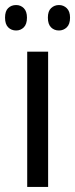

<svg xmlns="http://www.w3.org/2000/svg" viewBox="-37 -742 298 762"><path d="M154 0H71V-537H154ZM-17 -672Q-17 -698 -4.5 -710Q8 -722 27 -722Q45 -722 57.5 -709.5Q70 -697 70 -672Q70 -646 57.5 -633.5Q45 -621 27 -621Q8 -621 -4.5 -633.5Q-17 -646 -17 -672ZM153 -672Q153 -698 166 -710Q179 -722 197 -722Q215 -722 228 -709.5Q241 -697 241 -672Q241 -646 228 -633.5Q215 -621 197 -621Q178 -621 165.5 -633.5Q153 -646 153 -672Z"/></svg>

Font: Noto Sans Gurmukhi Condensed
Style: Regular
Weight: 400
Width: 3
Designer: Jelle Bosma - Monotype Design Team
Foundry: Monotype Imaging Inc.
Version: Version 2.004; ttfautohint (v1.8.4.7-5d5b)